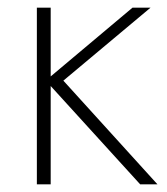

<svg xmlns="http://www.w3.org/2000/svg" viewBox="-20 -480 436 500"><path d="M325 -460H372L145 -270L390 0H345L112 -256V0H76V-460H112V-281Z"/></svg>

Font: Renner
Style: Thin
Weight: 200
Version: Version 003.000 ; ttfautohint (v0.97) -l 8 -r 50 -G 200 -x 1